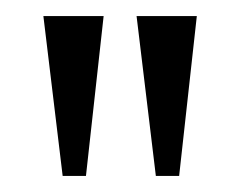

<svg xmlns="http://www.w3.org/2000/svg" viewBox="-20 -719 299 239"><path d="M34 -699H109L87 -500H58ZM150 -699H225L203 -500H174Z"/></svg>

Font: Moniqa ExtBd Cond Paragraph
Style: Regular
Weight: 800
Width: 3
Designer: Rajesh Rajput
Foundry: Rajesh Rajput
Version: Version 1.000